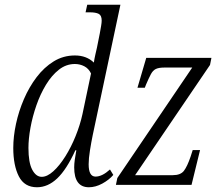

<svg xmlns="http://www.w3.org/2000/svg" viewBox="-20 -780 930 810"><path d="M136 10Q83 10 59.5 -36Q36 -82 36 -156Q36 -204 47.5 -257.5Q59 -311 81 -362Q103 -413 134.5 -454.5Q166 -496 206.5 -521Q247 -546 296 -546Q345 -546 376 -516Q378 -531 382 -548.5Q386 -566 389 -579L401 -639Q404 -655 406.5 -670Q409 -685 409 -693Q409 -715 396.5 -721.5Q384 -728 359 -728H341L348 -760H488L371 -209Q365 -180 359.5 -145.5Q354 -111 354 -87Q354 -35 383 -35Q411 -35 444 -65L458 -42Q440 -21 411.5 -5.5Q383 10 355 10Q293 10 293 -74Q293 -88 295.5 -106.5Q298 -125 302 -146H298Q261 -65 221.5 -27.5Q182 10 136 10ZM156 -34Q179 -34 205 -57.5Q231 -81 255.5 -120Q280 -159 299 -206Q318 -253 328 -299L364 -470Q354 -491 335.5 -500.5Q317 -510 296 -510Q259 -510 228.5 -486Q198 -462 174 -422.5Q150 -383 133.5 -335.5Q117 -288 108.5 -241Q100 -194 100 -156Q100 -94 116 -64Q132 -34 156 -34ZM469 0 475 -29 791 -495H673Q650 -495 637.5 -489Q625 -483 616.5 -467Q608 -451 596 -423L591 -410H560L597 -536H872L866 -506L550 -41H709Q742 -41 756 -59.5Q770 -78 784 -119L793 -147H824L788 0Z"/></svg>

Font: Noto Serif Condensed Light
Style: Italic
Weight: 300
Width: 3
Italic angle: -12°
Designer: Monotype Design Team
Foundry: Monotype Imaging Inc.
Version: Version 2.014; ttfautohint (v1.8.4.7-5d5b)